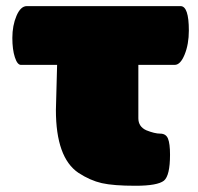

<svg xmlns="http://www.w3.org/2000/svg" viewBox="-20 -594 642 622"><path d="M233.9 -34.2Q161.1 -83.5 161.1 -237.8L165 -383.8H47.9Q36.1 -383.8 28.1 -408.7Q20 -433.6 20 -471.2Q20 -511.2 33.4 -542.7Q46.9 -574.2 66.9 -574.2H564.9Q591.8 -574.2 591.8 -495.1Q591.8 -450.7 578.1 -417.2Q564.5 -383.8 545.9 -383.8H428.2V-210.9Q428.2 -183.6 454.1 -171.9Q481 -161.1 499 -161.1Q517.6 -161.1 524.2 -145Q530.8 -128.9 530.8 -92.8Q530.8 -25.4 511.2 -8.8Q490.2 7.8 418.9 7.8Q347.7 7.8 309.8 -0.7Q272 -9.3 233.9 -34.2Z"/></svg>

Font: GGS TheRock Black
Style: Regular
Weight: 900
Designer: Rodrigo Fuenzalida (2012); Goodgame Studios (2014)
Foundry: Rodrigo Fuenzalida,2012;  GGS,2014
Version: Version 1.002 | FøM Mod